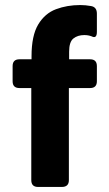

<svg xmlns="http://www.w3.org/2000/svg" viewBox="-20 -741 434 761"><path d="M131 0Q104 0 104 -27V-392H57Q30 -392 30 -419V-479Q30 -506 57 -506H105V-518Q105 -600 131.5 -644Q158 -688 202 -704.5Q246 -721 298 -721Q319 -721 341 -717Q364 -713 364 -687V-615Q364 -586 343 -597Q330 -602 314 -602Q288 -602 271 -588.5Q254 -575 254 -536V-506H337Q364 -506 364 -479V-419Q364 -392 337 -392H253V-27Q253 0 225 0Z"/></svg>

Font: Pitagon Sans
Style: Bold
Weight: 700
Designer: Travis Tran
Foundry: Pitagon
Version: Version 1.001; ttfautohint (v1.8.4.7-5d5b);gftools[0.9.26]